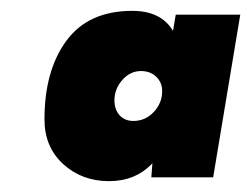

<svg xmlns="http://www.w3.org/2000/svg" viewBox="-20 -727 463 354"><path d="M62 -507Q62 -597 102.5 -652Q143 -707 224 -707Q277 -707 299 -670L304 -700H423L373 -400H259L261 -426Q230 -393 181 -393Q131 -393 96.5 -424.5Q62 -456 62 -507ZM226 -504Q248 -504 263.5 -520.5Q279 -537 279 -559Q279 -575 268 -585.5Q257 -596 240 -596Q220 -596 205.5 -579.5Q191 -563 191 -542Q191 -525 200.5 -514.5Q210 -504 226 -504Z"/></svg>

Font: Oak Sans Black
Style: Italic
Weight: 900
Italic angle: -9.5°
Foundry: Erik Kennedy, Walven
Version: Version 1.000